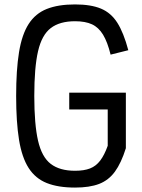

<svg xmlns="http://www.w3.org/2000/svg" viewBox="-20 -834 640 868"><path d="M319 14Q243 14 191.5 -6.5Q140 -27 109.5 -74.5Q79 -122 66 -202Q53 -282 53 -400Q53 -518 66 -598Q79 -678 109.5 -725.5Q140 -773 191.5 -793.5Q243 -814 319 -814Q391 -814 436.5 -795Q482 -776 510.5 -731Q539 -686 560 -607L480 -587Q466 -644 446 -677Q426 -710 396 -724Q366 -738 319 -738Q250 -738 209.5 -707Q169 -676 152 -602.5Q135 -529 135 -400Q135 -272 152 -198Q169 -124 209.5 -93Q250 -62 319 -62Q360 -62 387 -72.5Q414 -83 433 -108Q452 -133 467 -175V-339H293V-415H549V-164Q528 -97 499.5 -58Q471 -19 428 -2.5Q385 14 319 14Z"/></svg>

Font: Victor Mono Thin Medium
Style: Regular
Weight: 500
Monospace: yes
Version: Version 1.561;gftools[0.9.30]